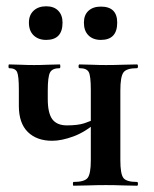

<svg xmlns="http://www.w3.org/2000/svg" viewBox="-20 -591 489 611"><path d="M269 -81V-305Q269 -349 262.5 -361.5Q256 -374 233 -374Q230 -374 230 -380Q230 -386 233 -386Q250 -386 272.5 -385Q295 -384 317 -384Q344 -384 370 -385Q396 -386 416 -386Q419 -386 419 -380Q419 -374 416 -374Q382 -374 372.5 -360Q363 -346 363 -303V-81Q363 -38 372.5 -25Q382 -12 416 -12Q419 -12 419 -6Q419 0 416 0Q395 0 369.5 -1Q344 -2 317 -2Q289 -2 262 -1Q235 0 214 0Q212 0 212 -6Q212 -12 214 -12Q249 -12 259 -25Q269 -38 269 -81ZM132 -303Q132 -295 132 -288.5Q132 -282 132 -276Q132 -231 146.5 -211.5Q161 -192 193 -192Q227 -192 247.5 -198.5Q268 -205 287 -215L291 -205Q252 -171 214 -157Q176 -143 146 -143Q97 -143 68.5 -171Q40 -199 40 -254V-305Q40 -349 34.5 -361.5Q29 -374 9 -374Q7 -374 7 -380Q7 -386 9 -386Q26 -386 46 -385Q66 -384 88 -384Q110 -384 131.5 -385Q153 -386 170 -386Q172 -386 172 -380Q172 -374 170 -374Q146 -374 139 -360Q132 -346 132 -303ZM127 -464Q102 -464 87 -478.5Q72 -492.9 72 -519Q72 -543 87 -557Q102 -571 127 -571Q151.6 -571 165.3 -557Q179 -543 179 -519Q179 -464 127 -464ZM301 -464Q276 -464 261.5 -478.5Q247 -492.9 247 -519Q247 -543.2 261.5 -556.6Q276 -570 301 -570Q353 -570 353 -519Q353 -464 301 -464Z"/></svg>

Font: Cormorant Light
Style: Regular
Weight: 300
Designer: Christian Thalmann (Catharsis Fonts)
Foundry: Catharsis Fonts
Version: Version 4.000